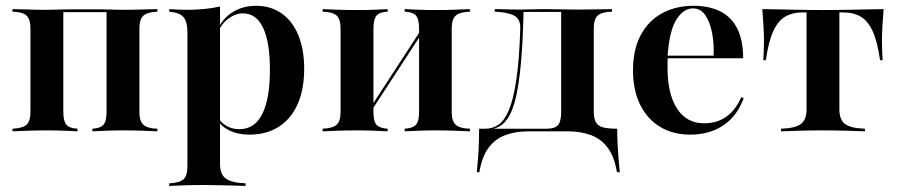

<svg xmlns="http://www.w3.org/2000/svg" viewBox="-20 -448 3062 655"><path d="M22.6 0V-8.9Q57.3 -10.5 70.6 -22.6Q83.9 -34.7 83.9 -66.9V-350Q83.9 -382.3 70.6 -394.8Q57.3 -407.3 22.6 -408.1V-416.9Q38.7 -416.9 72.2 -415.7Q105.6 -414.5 137.9 -414.5Q156.5 -414.5 174.2 -415.3Q191.9 -416.1 215.3 -416.1Q238.7 -416.1 273.4 -416.1Q307.3 -416.1 327.8 -416.1Q348.4 -416.1 364.9 -415.3Q381.5 -414.5 401.6 -414.5Q433.9 -414.5 467.3 -415.7Q500.8 -416.9 516.9 -416.9V-408.1Q494.4 -407.3 480.6 -401.6Q466.9 -396 461.3 -383.9Q455.6 -371.8 455.6 -350V-66.9Q455.6 -45.2 461.3 -33.1Q466.9 -21 480.6 -15.3Q494.4 -9.7 516.9 -8.9V0Q500.8 -0.8 467.3 -2Q433.9 -3.2 401.6 -3.2Q370.2 -3.2 339.9 -2Q309.7 -0.8 295.2 0V-8.9Q322.6 -10.5 333.1 -22.6Q343.5 -34.7 343.5 -66.9V-408.1L345.2 -406.5H194.4L196 -408.1V-66.9Q196 -34.7 206.5 -22.6Q216.9 -10.5 244.4 -8.9V0Q229.8 -0.8 200.8 -2Q171.8 -3.2 141.1 -3.2Q108.1 -3.2 73.8 -2Q39.5 -0.8 22.6 0Z M557.3 186.3V177.4Q592.7 175.8 606 163.7Q619.4 151.6 619.4 119.4V-337.1Q619.4 -375 605.2 -390.3Q591.1 -405.6 557.3 -408.1V-416.9Q572.6 -416.1 586.7 -415.3Q600.8 -414.5 616.9 -414.5Q680.6 -414.5 730.6 -425.8V112.1Q730.6 146.8 750.8 161.3Q771 175.8 817.7 177.4V186.3Q803.2 185.5 779.8 185.1Q756.5 184.7 729.4 183.9Q702.4 183.1 675.8 183.1Q637.9 183.1 605.6 184.3Q573.4 185.5 557.3 186.3ZM830.6 11.3Q791.9 11.3 762.9 -2.8Q733.9 -16.9 722.6 -39.5L724.2 -47.6Q733.9 -29 753.2 -18.1Q772.6 -7.3 796.8 -7.3Q848.4 -7.3 874.6 -58.9Q900.8 -110.5 900.8 -210.5Q900.8 -304.8 877.4 -353.6Q854 -402.4 808.9 -402.4Q783.1 -402.4 758.9 -384.3Q734.7 -366.1 724.2 -337.9L722.6 -345.2Q737.1 -383.1 772.2 -405.6Q807.3 -428.2 854 -428.2Q904 -428.2 941.1 -402Q978.2 -375.8 998 -327.4Q1017.7 -279 1017.7 -213.7Q1017.7 -142.7 995.2 -92.3Q972.6 -41.9 930.6 -15.3Q888.7 11.3 830.6 11.3Z M1360.5 0V-8.9Q1387.9 -10.5 1398.8 -22.2Q1409.7 -33.9 1409.7 -66.9V-350.8Q1409.7 -383.1 1398.8 -395.2Q1387.9 -407.3 1360.5 -408.1V-416.9Q1375.8 -416.1 1405.6 -414.9Q1435.5 -413.7 1466.9 -413.7Q1499.2 -413.7 1532.7 -414.9Q1566.1 -416.1 1583.1 -416.9V-408.1Q1560.5 -407.3 1546.8 -402Q1533.1 -396.8 1527 -384.3Q1521 -371.8 1521 -350V-66.9Q1521 -45.2 1527 -32.7Q1533.1 -20.2 1546.8 -14.9Q1560.5 -9.7 1583.1 -8.9V0Q1566.1 -0.8 1532.7 -2Q1499.2 -3.2 1466.9 -3.2Q1435.5 -3.2 1405.6 -2Q1375.8 -0.8 1360.5 0ZM1080.6 0V-8.9Q1114.5 -10.5 1128.2 -22.2Q1141.9 -33.9 1141.9 -66.9V-350Q1141.9 -383.1 1128.2 -395.2Q1114.5 -407.3 1080.6 -408.1V-416.9Q1097.6 -416.1 1131.9 -414.9Q1166.1 -413.7 1199.2 -413.7Q1229.8 -413.7 1258.9 -414.9Q1287.9 -416.1 1302.4 -416.9V-408.1Q1275.8 -407.3 1264.9 -395.2Q1254 -383.1 1254 -350V-66.1Q1254 -33.1 1264.9 -21.8Q1275.8 -10.5 1302.4 -8.9V0Q1287.9 -0.8 1258.9 -2Q1229.8 -3.2 1199.2 -3.2Q1166.1 -3.2 1131.9 -2Q1097.6 -0.8 1080.6 0ZM1244.4 -66.1 1237.9 -71.8 1419.4 -350.8 1425.8 -344.4Z M1606.5 139.5Q1608.9 115.3 1610.9 90.3Q1612.9 65.3 1613.7 40.3Q1614.5 15.3 1614.5 -8.9H1845.2Q1872.6 -8.9 1883.5 -21Q1894.4 -33.1 1894.4 -66.9V-408.1L1896 -407.3H1762.9L1766.1 -408.1Q1763.7 -305.6 1757.3 -234.7Q1750.8 -163.7 1740.7 -119.4Q1730.6 -75 1716.5 -51.2Q1702.4 -27.4 1685.5 -17.7Q1668.5 -8.1 1650 -6.5L1635.5 -8.9Q1660.5 -8.9 1680.6 -22.6Q1700.8 -36.3 1716.1 -72.6Q1731.5 -108.9 1741.5 -176.2Q1751.6 -243.5 1754.8 -349.2Q1756.5 -383.1 1733.9 -394.8Q1711.3 -406.5 1667.7 -408.1V-416.9Q1679.8 -416.9 1694.8 -416.5Q1709.7 -416.1 1725.8 -415.7Q1741.9 -415.3 1755.6 -415.3Q1770.2 -415.3 1787.5 -416.1Q1804.8 -416.9 1833.9 -416.9Q1870.2 -416.9 1897.2 -416.1Q1924.2 -415.3 1952.4 -415.3Q1983.9 -415.3 2017.3 -416.1Q2050.8 -416.9 2067.7 -416.9V-408.1Q2033.1 -407.3 2019.4 -395.2Q2005.6 -383.1 2005.6 -350V-66.9Q2005.6 -44.4 2012.5 -31.5Q2019.4 -18.5 2036.7 -13.7Q2054 -8.9 2085.5 -8.9Q2085.5 15.3 2086.7 40.3Q2087.9 65.3 2089.9 90.3Q2091.9 115.3 2094.4 139.5H2084.7Q2075.8 86.3 2053.2 56Q2030.6 25.8 1996 12.9Q1961.3 0 1916.9 0H1783.9Q1738.7 0 1704 12.9Q1669.4 25.8 1646.8 56Q1624.2 86.3 1615.3 139.5Z M2334.7 11.3Q2275.8 11.3 2231.9 -15.3Q2187.9 -41.9 2163.7 -91.1Q2139.5 -140.3 2139.5 -207.3Q2139.5 -279 2165.7 -328.2Q2191.9 -377.4 2238.7 -402.8Q2285.5 -428.2 2346 -428.2Q2398.4 -428.2 2436.3 -409.7Q2474.2 -391.1 2494.8 -351.2Q2515.3 -311.3 2515.3 -249.2H2219.4L2218.5 -258.1H2414.5Q2416.1 -303.2 2408.5 -339.5Q2400.8 -375.8 2385.1 -397.6Q2369.4 -419.4 2343.5 -419.4Q2312.1 -419.4 2287.9 -381.9Q2263.7 -344.4 2257.3 -256.5L2258.1 -254.8Q2257.3 -245.2 2257.3 -235.5Q2257.3 -225.8 2257.3 -215.3Q2257.3 -128.2 2289.5 -77.8Q2321.8 -27.4 2382.3 -27.4Q2425 -27.4 2456.9 -49.2Q2488.7 -71 2508.9 -116.9L2516.9 -112.9Q2495.2 -52.4 2448 -20.6Q2400.8 11.3 2334.7 11.3Z M2644.4 0V-8.9Q2692.7 -10.5 2712.1 -25Q2731.5 -39.5 2731.5 -75V-405.6H2716.1Q2683.1 -405.6 2658.5 -391.1Q2633.9 -376.6 2617.7 -341.1Q2601.6 -305.6 2592.7 -242.7H2583.9Q2584.7 -254.8 2585.5 -271Q2586.3 -287.1 2586.3 -306.5Q2586.3 -329 2584.7 -358.5Q2583.1 -387.9 2580.6 -416.9Q2602.4 -416.9 2629.4 -416.1Q2656.5 -415.3 2685.1 -414.9Q2713.7 -414.5 2740.3 -414.1Q2766.9 -413.7 2787.1 -413.7Q2807.3 -413.7 2833.9 -414.1Q2860.5 -414.5 2889.1 -414.9Q2917.7 -415.3 2945.2 -416.1Q2972.6 -416.9 2994.4 -416.9Q2991.9 -387.9 2990.3 -358.5Q2988.7 -329 2988.7 -306.5Q2988.7 -287.1 2989.5 -271Q2990.3 -254.8 2991.1 -242.7H2982.3Q2973.4 -305.6 2957.3 -341.1Q2941.1 -376.6 2916.5 -391.1Q2891.9 -405.6 2858.1 -405.6H2843.5V-75Q2843.5 -39.5 2862.9 -25Q2882.3 -10.5 2930.6 -8.9V0Q2908.9 -0.8 2868.1 -2Q2827.4 -3.2 2787.9 -3.2Q2748.4 -3.2 2707.3 -2Q2666.1 -0.8 2644.4 0Z"/></svg>

Font: Playfair 144pt
Style: Bold
Weight: 700
Version: Version 2.001;gftools[0.9.30]